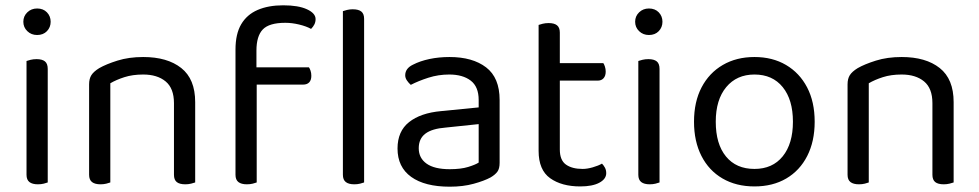

<svg xmlns="http://www.w3.org/2000/svg" viewBox="-20 -690 3691 724"><path d="M68 -608Q68 -629 83 -643.5Q98 -658 120 -658Q143 -658 157 -643.5Q171 -629 171 -608Q171 -587 157 -572.5Q143 -558 120 -558Q98 -558 83 -572.5Q68 -587 68 -608ZM80 -264H160V-2Q155 0 145 2.5Q135 5 123 5Q102 5 91 -3.5Q80 -12 80 -31ZM160 -225H80V-460Q85 -462 95.5 -464.5Q106 -467 118 -467Q139 -467 149.5 -458.5Q160 -450 160 -430Z M716 -305V-203H636V-301Q636 -357 604.5 -383Q573 -409 520 -409Q480 -409 449 -399Q418 -389 396 -376V-203H316V-372Q316 -393 324.5 -406.5Q333 -420 354 -433Q380 -448 423 -461.5Q466 -475 520 -475Q611 -475 663.5 -433.5Q716 -392 716 -305ZM316 -258H396V-2Q391 0 381 2.5Q371 5 359 5Q338 5 327 -3.5Q316 -12 316 -31ZM636 -258H716V-2Q711 0 700.5 2.5Q690 5 679 5Q657 5 646.5 -3.5Q636 -12 636 -31Z M933 -371V-436H1145Q1148 -432 1151 -423.5Q1154 -415 1154 -404Q1154 -388 1146 -379.5Q1138 -371 1123 -371ZM947 -499V-382H868V-503Q868 -562 889.5 -598.5Q911 -635 951.5 -652.5Q992 -670 1048 -670Q1105 -670 1137.5 -655Q1170 -640 1170 -618Q1170 -607 1165.5 -598Q1161 -589 1153 -581Q1135 -591 1108 -597.5Q1081 -604 1056 -604Q995 -604 971 -579Q947 -554 947 -499ZM868 -426H948V-2Q943 0 933 2.5Q923 5 911 5Q890 5 879 -3.5Q868 -12 868 -31ZM1273 -264 1353 -252V-2Q1348 0 1338 2.5Q1328 5 1316 5Q1295 5 1284 -3.5Q1273 -12 1273 -31ZM1353 -214 1273 -225V-648Q1278 -650 1288.5 -652.5Q1299 -655 1310 -655Q1332 -655 1342.5 -646.5Q1353 -638 1353 -619Z M1676 -52Q1718 -52 1745.5 -60.5Q1773 -69 1785 -77V-222L1661 -209Q1609 -205 1584 -186Q1559 -167 1559 -131Q1559 -94 1588.5 -73Q1618 -52 1676 -52ZM1675 -475Q1762 -475 1813 -436Q1864 -397 1864 -313V-76Q1864 -54 1855.5 -42.5Q1847 -31 1830 -21Q1806 -8 1766 3Q1726 14 1676 14Q1582 14 1530.5 -23Q1479 -60 1479 -130Q1479 -195 1522.5 -229.5Q1566 -264 1643 -271L1785 -285V-313Q1785 -363 1755 -386Q1725 -409 1674 -409Q1633 -409 1595.5 -397Q1558 -385 1529 -370Q1521 -377 1514.5 -386.5Q1508 -396 1508 -406Q1508 -432 1537 -446Q1564 -460 1599.5 -467.5Q1635 -475 1675 -475Z M2011 -264H2091V-126Q2091 -86 2114 -69.5Q2137 -53 2177 -53Q2194 -53 2215 -59Q2236 -65 2250 -73Q2256 -67 2261 -58Q2266 -49 2266 -37Q2266 -15 2240 -1Q2214 13 2168 13Q2098 13 2054.5 -18Q2011 -49 2011 -121ZM2052 -386V-452H2255Q2258 -448 2261 -439Q2264 -430 2264 -420Q2264 -404 2256 -395Q2248 -386 2234 -386ZM2091 -234H2011V-596Q2016 -598 2026.5 -600.5Q2037 -603 2049 -603Q2070 -603 2080.5 -594.5Q2091 -586 2091 -567Z M2375 -608Q2375 -629 2390 -643.5Q2405 -658 2427 -658Q2450 -658 2464 -643.5Q2478 -629 2478 -608Q2478 -587 2464 -572.5Q2450 -558 2427 -558Q2405 -558 2390 -572.5Q2375 -587 2375 -608ZM2387 -264H2467V-2Q2462 0 2452 2.5Q2442 5 2430 5Q2409 5 2398 -3.5Q2387 -12 2387 -31ZM2467 -225H2387V-460Q2392 -462 2402.5 -464.5Q2413 -467 2425 -467Q2446 -467 2456.5 -458.5Q2467 -450 2467 -430Z M3052 -231Q3052 -157 3024 -102Q2996 -47 2945 -17Q2894 13 2825 13Q2756 13 2704.5 -17Q2653 -47 2625 -102Q2597 -157 2597 -231Q2597 -306 2625.5 -360.5Q2654 -415 2705.5 -445Q2757 -475 2825 -475Q2893 -475 2944 -445Q2995 -415 3023.5 -360.5Q3052 -306 3052 -231ZM2825 -409Q2758 -409 2718.5 -361.5Q2679 -314 2679 -231Q2679 -147 2717.5 -100Q2756 -53 2825 -53Q2893 -53 2931.5 -100.5Q2970 -148 2970 -231Q2970 -314 2931.5 -361.5Q2893 -409 2825 -409Z M3576 -305V-203H3496V-301Q3496 -357 3464.5 -383Q3433 -409 3380 -409Q3340 -409 3309 -399Q3278 -389 3256 -376V-203H3176V-372Q3176 -393 3184.5 -406.5Q3193 -420 3214 -433Q3240 -448 3283 -461.5Q3326 -475 3380 -475Q3471 -475 3523.5 -433.5Q3576 -392 3576 -305ZM3176 -258H3256V-2Q3251 0 3241 2.5Q3231 5 3219 5Q3198 5 3187 -3.5Q3176 -12 3176 -31ZM3496 -258H3576V-2Q3571 0 3560.5 2.5Q3550 5 3539 5Q3517 5 3506.5 -3.5Q3496 -12 3496 -31Z"/></svg>

Font: Baloo Bhaijaan 2
Style: Regular
Weight: 400
Designer: Sanskriti Dholi, Noopur Datye and Ek Type
Foundry: Ek Type
Version: Version 1.701